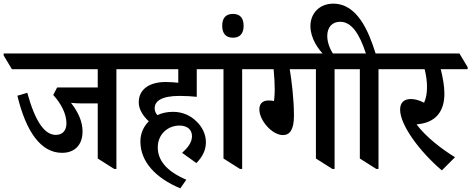

<svg xmlns="http://www.w3.org/2000/svg" viewBox="-71 -916 2575 1049"><path d="M268 -81C338 -81 380 -125 380 -198C380 -252 356 -304 317 -354C334 -352 356 -351 380 -351H463V-50L553 7H565V-538H684V-549L639 -624H-51V-613L-6 -538H463V-438H241L220 -397C263 -350 292 -294 292 -242C292 -202 270 -179 234 -179C175 -179 123 -246 78 -409L24 -393C72 -193 154 -81 268 -81Z M914 113 947 66C833 17 791 -44 791 -111C791 -182 845 -230 910 -230C949 -230 978 -210 978 -172C978 -136 952 -106 924 -81L1002 -25C1035 -59 1054 -95 1054 -139C1054 -183 1033 -224 1002 -253C972 -283 929 -305 874 -305C843 -305 814 -299 789 -287C780 -297 774 -310 774 -324C774 -364 812 -392 910 -392C942 -392 980 -390 1004 -387V-538H1132V-549L1087 -624H583V-612L628 -538H903V-464C881 -466 859 -468 834 -468C748 -468 687 -430 687 -357C687 -319 710 -283 742 -253C713 -225 696 -186 696 -143C696 -32 780 57 914 113Z M1240 7H1252V-538H1371V-549L1326 -624H1030V-613L1075 -538H1150V-50Z M1202 -710C1240 -710 1260 -733 1260 -775C1260 -818 1240 -840 1202 -840C1163 -840 1143 -818 1143 -775C1143 -733 1163 -710 1202 -710Z M1475 -178C1513 -178 1535 -209 1535 -283C1535 -377 1522 -477 1512 -538H1655V-50L1745 7H1757V-538H1876V-549L1832 -624H1270V-612L1315 -538H1424C1428 -494 1430 -458 1430 -424C1430 -403 1428 -378 1426 -364C1419 -366 1408 -367 1396 -367C1363 -367 1346 -349 1346 -318C1346 -259 1415 -178 1475 -178Z M1985 7H1997V-538H2116V-549L2071 -624H1981C1944 -743 1882 -896 1750 -896C1674 -896 1625 -843 1625 -773C1625 -709 1666 -647 1703 -612H1756C1733 -642 1717 -683 1717 -719C1717 -768 1744 -797 1788 -797C1849 -797 1893 -732 1928 -624H1775V-613L1820 -538H1895V-50Z M2343 15 2415 -57C2342 -102 2259 -165 2205 -236C2214 -238 2223 -239 2231 -240C2315 -255 2357 -313 2357 -404C2357 -447 2348 -494 2337 -538H2484V-549L2439 -624H2015V-612L2060 -538H2249C2257 -507 2262 -472 2262 -441C2262 -408 2257 -378 2246 -355C2220 -368 2196 -375 2174 -375C2136 -375 2115 -355 2115 -317C2115 -232 2223 -87 2343 15Z"/></svg>

Font: Noto Serif Devanagari SemiCondensed SemiBold
Style: Regular
Weight: 600
Width: 4
Designer: Universal Thirst, Indian Type Foundry and the Monotype Design Team
Foundry: Monotype Imaging Inc.
Version: Version 2.004